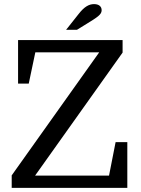

<svg xmlns="http://www.w3.org/2000/svg" viewBox="-20 -915 687 935"><path d="M355 -770 402 -799C454 -831 475 -844 475 -865C475 -884 461 -895 438 -895C414 -895 391 -883 363 -847L302 -770ZM151 -60 577 -659V-720H68V-508H120L152 -660H463L37 -61V0H600V-223H543L511 -60Z"/></svg>

Font: Domine
Style: Regular
Weight: 400
Designer: Pablo Impallari, Rodrigo Fuenzalida, Brenda Gallo
Foundry: Pablo Impallari, Rodrigo Fuenzalida, Brenda Gallo
Version: Version 2.000